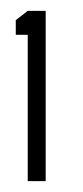

<svg xmlns="http://www.w3.org/2000/svg" viewBox="-20 -719 152 353"><path d="M31 -386V-655H9V-682L31 -699H64V-386Z"/></svg>

Font: Stick No Bills Light
Style: Regular
Weight: 300
Version: Version 2.000